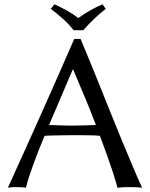

<svg xmlns="http://www.w3.org/2000/svg" viewBox="-20 -881 707 904"><path d="M189.9 -241.7Q161.1 -172.9 137.7 -109.1Q114.3 -45.4 102.1 2.9Q92.3 1 77.4 0.5Q62.5 0 53.7 0Q45.4 0 35.9 0.5Q26.4 1 17.1 2.9Q97.2 -172.9 175 -347.2Q252.9 -521.5 329.6 -697.8H359.4Q389.2 -627.4 422.1 -545.9Q455.1 -464.4 488.3 -381.1Q521.5 -297.9 552.7 -222.7Q584 -147.5 609.1 -87.9Q634.3 -28.3 649.4 2.9Q636.2 1 618.2 0.5Q600.1 0 586.4 0Q572.3 0 559.6 0.5Q546.9 1 533.2 2.9Q528.8 -15.1 509.3 -76.4Q489.7 -137.7 450.2 -241.7Q431.6 -243.7 394.3 -244.1Q356.9 -244.6 326.7 -244.6Q308.6 -244.6 281.7 -244.1Q254.9 -243.7 229.2 -243.2Q203.6 -242.7 189.9 -241.7ZM431.6 -292.5Q410.6 -347.7 383.8 -412.8Q356.9 -478 324.7 -553.2H322.3L210.9 -292.5Q222.7 -292.5 242.7 -291.5Q262.7 -290.5 284.7 -290Q306.6 -289.6 321.3 -289.6Q345.7 -289.6 375.2 -290.5Q404.8 -291.5 431.6 -292.5ZM326.7 -738.8Q303.2 -768.6 275.6 -793Q248 -817.4 219.2 -839.4L236.3 -860.8Q267.1 -846.7 294.7 -831.5Q322.3 -816.4 348.6 -795.9Q378.4 -817.4 405.5 -832.5Q432.6 -847.7 462.4 -860.8L478 -839.4Q448.2 -816.4 422.4 -791.5Q396.5 -766.6 372.1 -738.8Z"/></svg>

Font: Kurinto Seri
Style: Regular
Weight: 400
Designer: Kurinto was developed by Clint Goss from a range of fonts that are compatible with the SIL Open Font License Version 1.1
Foundry: Clinton F. Goss
Version: Version 2.196; July 25, 2020